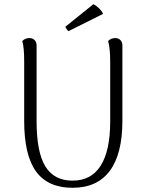

<svg xmlns="http://www.w3.org/2000/svg" viewBox="-20 -880 691 913"><path d="M562 -305Q562 -148 502 -67.5Q442 13 325 13Q208 13 151.5 -64.5Q95 -142 95 -305V-587Q95 -655 86 -685Q100 -699 120 -699Q135 -699 144.5 -689.5Q154 -680 154 -664V-303Q154 -157 195.5 -89Q237 -21 325 -21Q414 -21 459 -92.5Q504 -164 504 -303V-587Q504 -652 494 -685Q508 -699 528 -699Q543 -699 552.5 -689.5Q562 -680 562 -664ZM306 -732Q302 -734 297 -741.5Q292 -749 291 -753L424 -860Q437 -854 450.5 -841Q464 -828 470 -814Z"/></svg>

Font: Arima Madurai Light
Style: Regular
Weight: 300
Designer: Joana Correia and Natanael Gama
Foundry: NDISCOVER
Version: Version 1.019